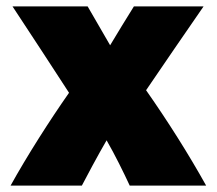

<svg xmlns="http://www.w3.org/2000/svg" viewBox="-20 -563 675 598"><path d="M235 15C244 -3 288 -85 312 -126C338 -81 365 -26 384 15H622C568 -82 503 -185 435 -282C494 -369 554 -456 614 -543H397C372 -503 347 -462 323 -422L253 -543H19C78 -453 137 -364 195 -274C134 -187 64 -77 13 15Z"/></svg>

Font: Repo ExtraBlack
Style: Regular
Weight: 400
Designer: Stefan Peev
Foundry: Context Ltd
Version: Version 001.502